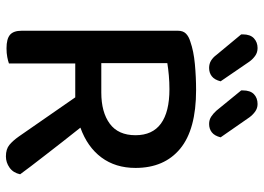

<svg xmlns="http://www.w3.org/2000/svg" viewBox="-138 -724 871 634"><g transform="rotate(90 297.0 -407.5)"><path d="M190 -2Q182 1 169 3.5Q156 6 140 6Q109 6 95.5 -5.5Q82 -17 82 -44V-560Q82 -577 91.5 -586.5Q101 -596 118 -601Q149 -612 192 -616Q235 -620 278 -620Q408 -620 471.5 -567.5Q535 -515 535 -420Q535 -354 500.5 -307.5Q466 -261 402 -238Q426 -208 449 -178.5Q472 -149 492.5 -122.5Q513 -96 529.5 -74.5Q546 -53 556 -39Q551 -16 534 -4Q517 8 497 8Q473 8 459 -3.5Q445 -15 431 -35L302 -221H190ZM286 -307Q351 -307 389 -335Q427 -363 427 -420Q427 -476 388.5 -504Q350 -532 275 -532Q252 -532 229.5 -530Q207 -528 189 -525V-307ZM94 -769V-774Q94 -799 107 -811Q120 -823 139 -823Q154 -823 165 -815Q176 -807 184 -796L249 -701Q244 -681 232.5 -672Q221 -663 205 -663Q191 -663 180.5 -669.5Q170 -676 162 -687ZM279 -769V-774Q279 -799 291.5 -811Q304 -823 324 -823Q338 -823 349 -815Q360 -807 368 -796L434 -701Q429 -681 417.5 -672Q406 -663 390 -663Q376 -663 365.5 -670Q355 -677 346 -687Z"/></g></svg>

Font: Baloo 2 Latin Medium
Style: Regular
Weight: 500
Designer: Sarang Kulkarni and Ek Type
Foundry: Ek Type
Version: Version 1.001